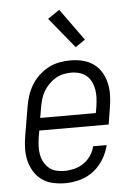

<svg xmlns="http://www.w3.org/2000/svg" viewBox="-55 -810 609 860"><g transform="rotate(-5 250.0 -380.0)"><path d="M204 8Q176 8 148.5 2Q121 -4 99.5 -19.5Q78 -35 64 -57.5Q50 -80 43.5 -106Q37 -132 37.5 -160.5Q38 -189 43 -218L65 -348Q69 -373 77 -397.5Q85 -422 98.5 -444.5Q112 -467 132 -485.5Q152 -504 175.5 -516.5Q199 -529 224.5 -533.5Q250 -538 275 -538Q302 -538 329 -531.5Q356 -525 377.5 -509.5Q399 -494 412.5 -471.5Q426 -449 432 -423Q438 -397 437.5 -368.5Q437 -340 432 -312L420 -237H108L103 -209Q100 -189 99 -169.5Q98 -150 101 -132Q104 -114 112.5 -97.5Q121 -81 134.5 -69Q148 -57 166.5 -52Q185 -47 204 -47Q226 -47 248.5 -52.5Q271 -58 290.5 -71Q310 -84 323.5 -104Q337 -124 342 -146H403Q395 -113 377 -83Q359 -53 331 -31.5Q303 -10 269.5 -1Q236 8 204 8ZM117 -293H367L372 -321Q375 -341 376 -360Q377 -379 374 -397.5Q371 -416 363 -432.5Q355 -449 342 -460.5Q329 -472 310.5 -477.5Q292 -483 273 -483Q255 -483 236.5 -479Q218 -475 201.5 -465Q185 -455 171 -440.5Q157 -426 147.5 -409.5Q138 -393 133 -375Q128 -357 125 -339ZM303 -595 191 -732 244 -768 347 -625Z"/></g></svg>

Font: Iosevka Slab Light Oblique
Style: Regular
Weight: 300
Italic angle: -9°
Monospace: yes
Designer: Belleve Invis
Foundry: Belleve Invis
Version: Version 11.1.1; ttfautohint (v1.8.3)